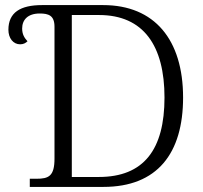

<svg xmlns="http://www.w3.org/2000/svg" viewBox="-20 -734 798 754"><path d="M97 0H386C598 0 699 -132 699 -351C699 -578 587 -714 385 -714H145C60 -714 13 -685 13 -617C13 -584 32 -560 59 -560C72 -560 81 -565 88 -572C76 -585 67 -599 67 -622C67 -656 89 -681 136 -681C171 -681 194 -673 194 -629V-111C194 -42 171 -32 123 -32H97ZM368 -39H262V-675H369C544 -675 626 -554 626 -351C626 -147 545 -39 368 -39Z"/></svg>

Font: Noto Serif Light
Style: Regular
Weight: 300
Designer: Monotype Design Team
Foundry: Monotype Imaging Inc.
Version: Version 2.013